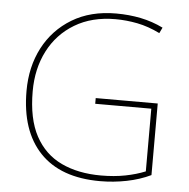

<svg xmlns="http://www.w3.org/2000/svg" viewBox="-52 -778 825 839"><g transform="rotate(5 360.0 -358.0)"><path d="M367 -350H639V-36Q591 -13 533.5 -1.5Q476 10 417 10Q244 10 153.5 -85Q63 -180 63 -355Q63 -461 106.5 -544.5Q150 -628 231 -677Q312 -726 424 -726Q481 -726 532.5 -715.5Q584 -705 631 -682L619 -657Q568 -682 519.5 -691.5Q471 -701 423 -701Q320 -701 245 -656Q170 -611 130 -533Q90 -455 90 -356Q90 -235 130.5 -160Q171 -85 245 -50Q319 -15 419 -15Q477 -15 525.5 -24.5Q574 -34 613 -50V-325H367Z"/></g></svg>

Font: Noto Sans Kannada Thin
Style: Regular
Weight: 100
Designer: Jelle Bosma - Monotype Design Team
Foundry: Monotype Imaging Inc.
Version: Version 2.005; ttfautohint (v1.8.4.7-5d5b)